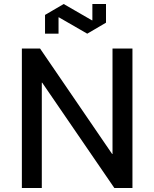

<svg xmlns="http://www.w3.org/2000/svg" viewBox="-20 -944 775 964"><path d="M189.9 -528.8V0H89.8V-700.2H181.2L543 -170.9H544.9V-700.2H645V0H554.2L191.9 -528.8ZM275.9 -856.9H273.9V-774.9H206.1V-869.1L299.8 -923.8L441.9 -841.8H443.8V-923.8H512.2V-830.1L418 -774.9Z"/></svg>

Font: Quantico
Style: Regular
Weight: 400
Designer: Matt Desmond
Foundry: MADtype
Version: Version 2.002